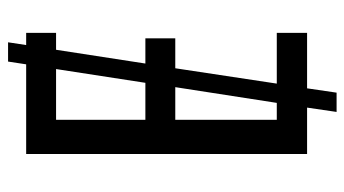

<svg xmlns="http://www.w3.org/2000/svg" viewBox="-214 -586 875 488"><g transform="rotate(-90 224.0 -342.5)"><path d="M384 0H243L232 75H183L194 0H76V-714H304L311 -760H360L353 -714H384V-638H341L306 -411H370V-335H294L255 -77H384ZM163 -411H257L292 -638H163ZM163 -77H206L246 -335H163Z"/></g></svg>

Font: Avrile Sans Condensed
Style: Regular
Weight: 400
Width: 3
Designer: Monotype Design Team
Foundry: Monotype Imaging Inc.
Version: Version 2.001;September 10, 2019;FontCreator 11.5.0.2425 64-